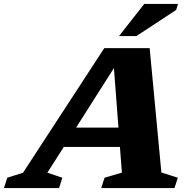

<svg xmlns="http://www.w3.org/2000/svg" viewBox="-84 -955 980 975"><path d="M735.5 -79 819 -52.5 802 0H430L447 -52.5L535 -78.5L525 -209H240L156.5 -78L232.5 -52.5L216 0H-64L-47 -52.5L33 -78L445.5 -710.5H676ZM302.5 -307H517.5L494.5 -609.5ZM520.5 -772 648.5 -935H820L810.5 -904.5L609 -772Z"/></svg>

Font: Newsreader Caption
Style: Bold Italic
Weight: 700
Italic angle: -17°
Designer: Hugues Gentile
Foundry: Production Type
Version: Version 1.001